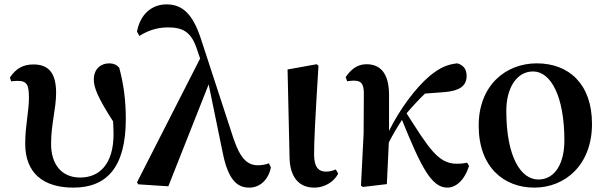

<svg xmlns="http://www.w3.org/2000/svg" viewBox="-20 -840 2763 876"><path d="M31 -469C38 -470 54 -471 60 -471C104 -471 112 -452 112 -393C112 -331 95 -267 95 -184C95 -49 179 16 315 16C468 16 554 -78 554 -297C554 -384 544 -456 524 -531C513 -544 498 -551 478 -551C439 -551 408 -524 408 -478C408 -440 426 -395 496 -286C497 -265 498 -246 498 -228C498 -94 436 -30 346 -30C261 -30 213 -90 213 -184C213 -273 236 -344 236 -416C236 -504 204 -546 133 -546C85 -546 52 -527 25 -486Z M1207 -95C1192 -89 1173 -86 1157 -86C1110 -86 1077 -114 1045 -209L895 -668C859 -775 813 -820 740 -820C672 -820 620 -775 605 -696L616 -676C649 -697 692 -715 746 -715C812 -715 850 -696 876 -623L893 -573L605 -8L611 1L748 10L932 -455L996 -144C1022 -12 1067 16 1117 16C1165 16 1204 -18 1216 -76Z M1413 16C1468 16 1508 -17 1523 -48L1512 -67C1498 -61 1485 -57 1467 -57C1437 -57 1414 -73 1413 -132C1413 -203 1418 -292 1433 -540L1425 -547L1292 -523L1301 -124C1302 -31 1345 16 1413 16Z M2111 -98C2100 -95 2085 -93 2062 -93C1978 -93 1933 -170 1835 -323C1864 -357 1891 -386 1919 -413L2011 -420C2074 -426 2109 -446 2109 -494C2109 -529 2089 -545 2066 -551C2022 -546 1989 -533 1941 -494C1876 -439 1804 -342 1755 -243V-407C1755 -506 1715 -547 1652 -547C1607 -547 1578 -519 1557 -488L1564 -469C1571 -471 1589 -472 1595 -472C1629 -472 1641 -457 1640 -407L1639 -231L1627 7L1636 13L1745 0C1746 -26 1751 -133 1754 -190C1775 -231 1792 -259 1814 -293C1901 -79 1948 16 2021 16C2059 16 2099 -16 2120 -83Z M2418 16C2557 16 2681 -86 2681 -275C2681 -456 2576 -551 2429 -551C2287 -551 2164 -450 2164 -267C2164 -78 2278 16 2418 16ZM2436 -21C2357 -21 2290 -123 2290 -335C2290 -438 2337 -514 2412 -514C2494 -514 2555 -399 2555 -199C2555 -97 2514 -21 2436 -21Z"/></svg>

Font: Noto Serif CJK JP
Style: Bold
Weight: 700
Designer: Ryoko NISHIZUKA 西塚涼子 (kana & ideographs); Frank Grießhammer (Latin, Greek & Cyrillic); Wenlong ZHANG 张文龙 (bopomofo); San
Foundry: Adobe Systems Incorporated
Version: Version 1.000;PS 1;hotconv 16.6.53;makeotf.lib2.5.65590